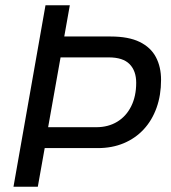

<svg xmlns="http://www.w3.org/2000/svg" viewBox="-20 -706 645 726"><path d="M31 0 152 -686H244L223 -568H398Q466 -568 508 -547.5Q550 -527 569.5 -490Q589 -453 589 -404Q589 -346 572 -298.5Q555 -251 523.5 -217Q492 -183 448 -164.5Q404 -146 350 -146H149L123 0ZM162 -225H344Q389 -225 423 -245.5Q457 -266 476 -304Q495 -342 495 -393Q495 -438 470 -463.5Q445 -489 391 -489H209Z"/></svg>

Font: Archivo SemiCondensed
Style: Italic
Weight: 400
Width: 4
Italic angle: -10°
Designer: Hector Gatti
Foundry: Omnibus-Type
Version: Version 2.001